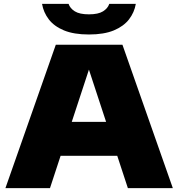

<svg xmlns="http://www.w3.org/2000/svg" viewBox="-20 -971 920 991"><path d="M8 0 268 -740H612L872 0H640L429 -642H449L238 0ZM250 -167 305 -342H574L628 -167ZM439 -793Q361 -793 310 -814.2Q259 -835.5 231.8 -871.2Q204.5 -907 197 -951H334Q341.5 -928 366.2 -912.5Q391 -897 439 -897Q487 -897 511.8 -912.5Q536.5 -928 544 -951H681Q673.5 -907 646 -871.2Q618.5 -835.5 567.8 -814.2Q517 -793 439 -793Z"/></svg>

Font: Encode Sans SC Expanded Black
Style: Regular
Weight: 900
Width: 7
Designer: Multiple Designers
Foundry: Impallari Type
Version: Version 3.002